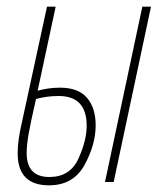

<svg xmlns="http://www.w3.org/2000/svg" viewBox="-20 -546 485 576"><path d="M295 0H321L433 -526H407ZM127 10Q200 10 233.5 -51Q267 -112 267 -170Q267 -222 241 -252.5Q215 -283 160 -283Q139 -283 121.5 -280Q104 -277 93 -274L147 -526H121L44 -171Q40 -154 36.5 -131Q33 -108 33 -86Q33 10 127 10ZM128 -15Q60 -15 60 -87Q60 -111 66 -145Q72 -179 88 -249Q102 -253 119 -255.5Q136 -258 156 -258Q240 -258 240 -169Q240 -124 215 -69.5Q190 -15 128 -15Z"/></svg>

Font: Noto Sans Display Condensed Thin
Style: Italic
Weight: 250
Width: 3
Italic angle: -12°
Designer: Monotype Design Team
Foundry: Monotype Imaging Inc.
Version: Version 1.900